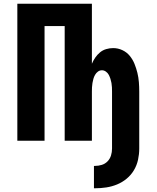

<svg xmlns="http://www.w3.org/2000/svg" viewBox="-20 -755 840 1030"><path d="M490 255H484V135H490Q508 135 526 129.5Q544 124 557 110.5Q570 97 575.5 79Q581 61 581 42V-264Q581 -275 580.5 -286.5Q580 -298 578 -309.5Q576 -321 572.5 -332Q569 -343 563.5 -353.5Q558 -364 548 -371Q538 -378 527 -378Q515 -378 505.5 -371Q496 -364 490 -353.5Q484 -343 481 -332Q478 -321 476 -309.5Q474 -298 473.5 -286.5Q473 -275 473 -264V0H327V-615H219V0H73V-735H473V-413Q480 -430 491 -446Q502 -462 516.5 -474Q531 -486 549.5 -491.5Q568 -497 587 -497Q613 -497 636.5 -486Q660 -475 676 -455.5Q692 -436 701.5 -412.5Q711 -389 717 -364.5Q723 -340 725 -314.5Q727 -289 727 -264V42Q727 72 720.5 102Q714 132 698.5 158Q683 184 659.5 203.5Q636 223 608 234.5Q580 246 550 250.5Q520 255 490 255Z"/></svg>

Font: Iosevka Aile Heavy
Style: Regular
Weight: 900
Designer: Belleve Invis
Foundry: Belleve Invis
Version: Version 31.1.0; ttfautohint (v1.8.4)